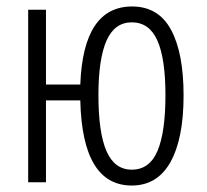

<svg xmlns="http://www.w3.org/2000/svg" viewBox="-20 -563 640 593"><path d="M547 -268Q547 -135 506.5 -62.5Q466 10 387 10Q234 10 228 -253H122V0H67V-533H122V-302H228Q237 -543 388 -543Q469 -543 508 -471.5Q547 -400 547 -268ZM491 -269Q491 -382 466 -438Q441 -494 387 -494Q334 -494 309 -437.5Q284 -381 284 -269Q284 -153 309 -96Q334 -39 387 -39Q442 -39 466.5 -97Q491 -155 491 -269Z"/></svg>

Font: Noto Sans Mono UI Light
Style: Regular
Weight: 300
Monospace: yes
Designer: Monotype Design team
Foundry: Monotype Imaging Inc.
Version: Version 1.000